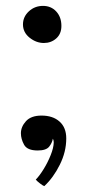

<svg xmlns="http://www.w3.org/2000/svg" viewBox="-20 -483 336 652"><path d="M126 -463Q153.5 -463 171 -444Q188.5 -425 188.5 -395Q188.5 -368 171 -352.5Q153.5 -337 129 -337Q103 -337 80.5 -355Q58 -373 58 -400Q58 -426 78 -444.5Q98 -463 126 -463ZM130.5 149Q127 148.5 116.2 140.2Q105.5 132 101.5 127Q114.5 113.5 128.5 90.8Q142.5 68 152.2 43.5Q162 19 162.5 1Q162.5 -7 159.5 -12Q157 2.5 146.8 15.2Q136.5 28 108 28Q72.5 28 61.8 8.5Q51 -11 51 -30.5Q51 -52.5 68.2 -71.5Q85.5 -90.5 121 -90.5Q159.5 -90.5 182.2 -70.2Q205 -50 205 -13Q205 32.5 183.2 76.2Q161.5 120 130.5 149Z"/></svg>

Font: Grandstander ExtraLight
Style: Regular
Weight: 200
Designer: Tyler Finck
Foundry: Etcetera Type Co
Version: Version 1.200; ttfautohint (v1.8.3)